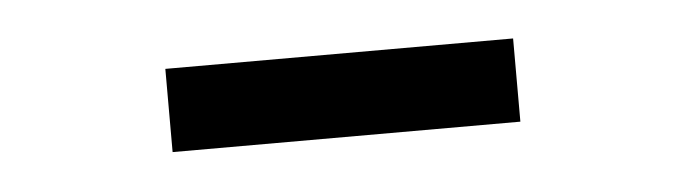

<svg xmlns="http://www.w3.org/2000/svg" viewBox="-24 -391 547 154"><g transform="rotate(-5 250.0 -314.5)"><path d="M111 -281H391V-348H111Z"/></g></svg>

Font: Inconsolata Thin
Style: Regular
Weight: 100
Monospace: yes
Designer: Raph Levien, Cyreal, Brenton Simpson
Foundry: Raph Levien, Cyreal, Google
Version: Version 3.100